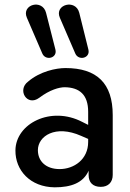

<svg xmlns="http://www.w3.org/2000/svg" viewBox="-20 -791 558 821"><path d="M214 10C284 10 336 -9 359 -61V-42C359 -11 377 8 411 8C443 8 462 -12 462 -43V-299C462 -435 394 -500 260 -500C220 -500 151 -486 100 -442C52 -406 96 -334 148 -373C193 -407 233 -418 257 -418C320 -417 357 -386 357 -313V-257L331 -270C198 -339 47 -263 46 -148C45 -63 109 9 214 10ZM236 -715 302 -562C316 -530 367 -542 358 -579L319 -736C304 -797 211 -772 236 -715ZM95 -715 161 -562C175 -530 226 -542 217 -579L177 -736C162 -797 70 -772 95 -715ZM142 -149C142 -209 217 -259 327 -210L357 -197V-184C357 -109 296 -68 235 -68C177 -68 142 -101 142 -149Z"/></svg>

Font: SN Pro Medium
Style: Regular
Weight: 500
Designer: Tobias Whetton
Foundry: Supernotes
Version: Version 1.003;Glyphs 3.3 (3324)